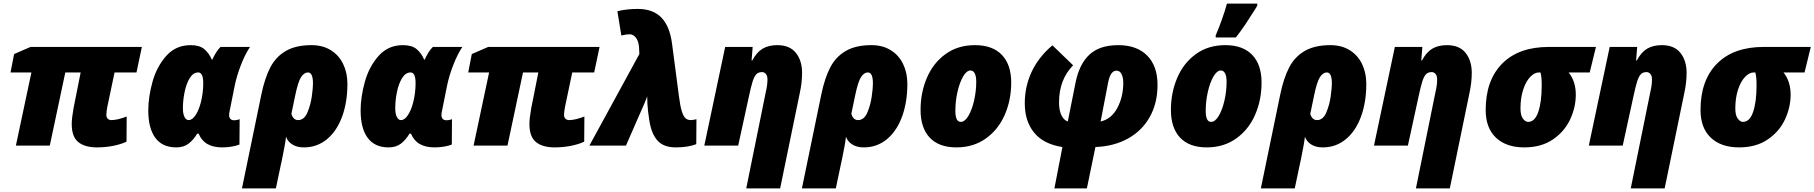

<svg xmlns="http://www.w3.org/2000/svg" viewBox="-20 -816 10168 1076"><path d="M382 -121Q382 -153 392 -209L432 -410H346L259 0H69L156 -410H39L59 -513L151 -553H775L745 -410H622L582 -220Q576 -190 576 -173Q576 -158 584 -150.5Q592 -143 604 -143Q638 -143 690 -163L689 -22Q657 -7 613.5 1.5Q570 10 524 10Q455 10 418.5 -20Q382 -50 382 -121Z M811 -197Q811 -272 834.5 -357Q858 -442 911.5 -502.5Q965 -563 1048 -563Q1098 -563 1124.5 -541Q1151 -519 1167 -482H1170Q1178 -500 1190 -520Q1202 -540 1216 -553H1381Q1353 -511 1329.5 -450Q1306 -389 1295 -334L1272 -219Q1271 -212 1267.5 -196.5Q1264 -181 1264 -172Q1264 -142 1293 -142Q1308 -142 1323 -148L1322 -6Q1305 1 1279.5 5.5Q1254 10 1225 10Q1176 10 1143 -8.5Q1110 -27 1093 -67H1085Q1065 -33 1037.5 -11.5Q1010 10 968 10Q890 10 850.5 -43.5Q811 -97 811 -197ZM1106 -244Q1119 -296 1119 -350Q1119 -410 1091 -410Q1063 -410 1043.5 -378.5Q1024 -347 1014.5 -300Q1005 -253 1005 -210Q1005 -178 1014 -160.5Q1023 -143 1037 -143Q1058 -143 1076.5 -171.5Q1095 -200 1106 -244Z M1445 -288Q1464 -379 1495 -438.5Q1526 -498 1582 -530.5Q1638 -563 1726 -563Q1788 -563 1833.5 -535Q1879 -507 1903 -457.5Q1927 -408 1927 -346Q1927 -244 1897.5 -163Q1868 -82 1812.5 -36Q1757 10 1683 10Q1644 10 1618 -6.5Q1592 -23 1583 -50Q1579 -12 1560 80L1554 107L1526 240H1336ZM1734 -348Q1734 -410 1706 -410Q1684 -410 1667 -383.5Q1650 -357 1634 -279L1613 -178Q1623 -143 1651 -143Q1685 -143 1703 -186Q1721 -229 1727.5 -276.5Q1734 -324 1734 -348Z M2001 -197Q2001 -272 2024.5 -357Q2048 -442 2101.5 -502.5Q2155 -563 2238 -563Q2288 -563 2314.5 -541Q2341 -519 2357 -482H2360Q2368 -500 2380 -520Q2392 -540 2406 -553H2571Q2543 -511 2519.5 -450Q2496 -389 2485 -334L2462 -219Q2461 -212 2457.5 -196.5Q2454 -181 2454 -172Q2454 -142 2483 -142Q2498 -142 2513 -148L2512 -6Q2495 1 2469.5 5.5Q2444 10 2415 10Q2366 10 2333 -8.5Q2300 -27 2283 -67H2275Q2255 -33 2227.5 -11.5Q2200 10 2158 10Q2080 10 2040.5 -43.5Q2001 -97 2001 -197ZM2296 -244Q2309 -296 2309 -350Q2309 -410 2281 -410Q2253 -410 2233.5 -378.5Q2214 -347 2204.5 -300Q2195 -253 2195 -210Q2195 -178 2204 -160.5Q2213 -143 2227 -143Q2248 -143 2266.5 -171.5Q2285 -200 2296 -244Z M2947 -121Q2947 -153 2957 -209L2997 -410H2911L2824 0H2634L2721 -410H2604L2624 -513L2716 -553H3340L3310 -410H3187L3147 -220Q3141 -190 3141 -173Q3141 -158 3149 -150.5Q3157 -143 3169 -143Q3203 -143 3255 -163L3254 -22Q3222 -7 3178.5 1.5Q3135 10 3089 10Q3020 10 2983.5 -20Q2947 -50 2947 -121Z M3883 -148 3882 -8Q3835 10 3767 10Q3698 10 3663.5 -29.5Q3629 -69 3618 -147L3612 -191Q3607 -233 3607 -277Q3607 -273 3590 -233Q3573 -193 3568 -183L3488 0H3283L3563 -513L3562 -538Q3561 -581 3545.5 -602.5Q3530 -624 3508 -624Q3492 -624 3462 -617L3440 -753Q3491 -766 3554 -766Q3639 -766 3686 -718Q3733 -670 3746 -573L3785 -276Q3792 -221 3801 -192.5Q3810 -164 3821.5 -153.5Q3833 -143 3852 -143Q3863 -143 3883 -148Z M4272 -302Q4281 -338 4281 -372Q4281 -391 4272 -401.5Q4263 -412 4251 -412Q4230 -412 4218.5 -400Q4207 -388 4198 -360Q4189 -332 4176 -271L4117 0H3927L4044 -553H4198L4192 -477H4196Q4220 -523 4253.5 -543Q4287 -563 4336 -563Q4406 -563 4440.5 -519.5Q4475 -476 4475 -408Q4475 -353 4462 -294L4352 240H4162Z M4583 -288Q4602 -379 4633 -438.5Q4664 -498 4720 -530.5Q4776 -563 4864 -563Q4926 -563 4971.5 -535Q5017 -507 5041 -457.5Q5065 -408 5065 -346Q5065 -244 5035.5 -163Q5006 -82 4950.5 -36Q4895 10 4821 10Q4782 10 4756 -6.5Q4730 -23 4721 -50Q4717 -12 4698 80L4692 107L4664 240H4474ZM4872 -348Q4872 -410 4844 -410Q4822 -410 4805 -383.5Q4788 -357 4772 -279L4751 -178Q4761 -143 4789 -143Q4823 -143 4841 -186Q4859 -229 4865.5 -276.5Q4872 -324 4872 -348Z M5139 -200Q5139 -297 5174.5 -380Q5210 -463 5279 -513Q5348 -563 5444 -563Q5542 -563 5594.5 -508.5Q5647 -454 5647 -353Q5647 -256 5611 -173Q5575 -90 5505 -40Q5435 10 5340 10Q5242 10 5190.5 -44.5Q5139 -99 5139 -200ZM5451 -358Q5451 -389 5442.5 -405Q5434 -421 5419 -421Q5397 -421 5377.5 -387.5Q5358 -354 5346 -301.5Q5334 -249 5334 -195Q5334 -133 5364 -133Q5387 -133 5407 -166.5Q5427 -200 5439 -252.5Q5451 -305 5451 -358Z M5934 8Q5829 -8 5776 -72Q5723 -136 5723 -237Q5723 -332 5762 -414.5Q5801 -497 5878 -562L5994 -450Q5915 -370 5915 -242Q5915 -200 5927.5 -172Q5940 -144 5964 -135L6008 -355Q6029 -458 6086 -510.5Q6143 -563 6247 -563Q6351 -563 6409 -504.5Q6467 -446 6467 -340Q6467 -239 6424 -161.5Q6381 -84 6302 -40Q6223 4 6119 8L6071 240H5889ZM6275 -352Q6275 -381 6265.5 -400.5Q6256 -420 6237 -420Q6203 -420 6190 -353L6148 -135Q6209 -149 6242 -211.5Q6275 -274 6275 -352Z M6542 -200Q6542 -297 6577.5 -380Q6613 -463 6682 -513Q6751 -563 6847 -563Q6945 -563 6997.5 -508.5Q7050 -454 7050 -353Q7050 -256 7014 -173Q6978 -90 6908 -40Q6838 10 6743 10Q6645 10 6593.5 -44.5Q6542 -99 6542 -200ZM6854 -358Q6854 -389 6845.5 -405Q6837 -421 6822 -421Q6800 -421 6780.5 -387.5Q6761 -354 6749 -301.5Q6737 -249 6737 -195Q6737 -133 6767 -133Q6790 -133 6810 -166.5Q6830 -200 6842 -252.5Q6854 -305 6854 -358ZM6793 -618Q6809 -654 6827.5 -706Q6846 -758 6856 -796H7026V-784L7010 -758Q6987 -721 6961 -682Q6935 -643 6906 -606H6793Z M7155 -288Q7174 -379 7205 -438.5Q7236 -498 7292 -530.5Q7348 -563 7436 -563Q7498 -563 7543.5 -535Q7589 -507 7613 -457.5Q7637 -408 7637 -346Q7637 -244 7607.5 -163Q7578 -82 7522.5 -36Q7467 10 7393 10Q7354 10 7328 -6.5Q7302 -23 7293 -50Q7289 -12 7270 80L7264 107L7236 240H7046ZM7444 -348Q7444 -410 7416 -410Q7394 -410 7377 -383.5Q7360 -357 7344 -279L7323 -178Q7333 -143 7361 -143Q7395 -143 7413 -186Q7431 -229 7437.5 -276.5Q7444 -324 7444 -348Z M8025 -302Q8034 -338 8034 -372Q8034 -391 8025 -401.5Q8016 -412 8004 -412Q7983 -412 7971.5 -400Q7960 -388 7951 -360Q7942 -332 7929 -271L7870 0H7680L7797 -553H7951L7945 -477H7949Q7973 -523 8006.5 -543Q8040 -563 8089 -563Q8159 -563 8193.5 -519.5Q8228 -476 8228 -408Q8228 -353 8215 -294L8105 240H7915Z M8306 -200Q8306 -366 8398.5 -459.5Q8491 -553 8660 -553H8924L8889 -410H8771Q8811 -360 8811 -286Q8811 -214 8779 -146Q8747 -78 8682 -34Q8617 10 8522 10Q8421 10 8363.5 -44.5Q8306 -99 8306 -200ZM8620 -338Q8620 -388 8613 -410H8605Q8579 -410 8555 -384.5Q8531 -359 8516 -313Q8501 -267 8501 -208Q8501 -170 8514.5 -151.5Q8528 -133 8544 -133Q8582 -133 8601 -189.5Q8620 -246 8620 -338Z M9229 -302Q9238 -338 9238 -372Q9238 -391 9229 -401.5Q9220 -412 9208 -412Q9187 -412 9175.5 -400Q9164 -388 9155 -360Q9146 -332 9133 -271L9074 0H8884L9001 -553H9155L9149 -477H9153Q9177 -523 9210.5 -543Q9244 -563 9293 -563Q9363 -563 9397.5 -519.5Q9432 -476 9432 -408Q9432 -353 9419 -294L9309 240H9119Z M9510 -200Q9510 -366 9602.5 -459.5Q9695 -553 9864 -553H10128L10093 -410H9975Q10015 -360 10015 -286Q10015 -214 9983 -146Q9951 -78 9886 -34Q9821 10 9726 10Q9625 10 9567.5 -44.5Q9510 -99 9510 -200ZM9824 -338Q9824 -388 9817 -410H9809Q9783 -410 9759 -384.5Q9735 -359 9720 -313Q9705 -267 9705 -208Q9705 -170 9718.5 -151.5Q9732 -133 9748 -133Q9786 -133 9805 -189.5Q9824 -246 9824 -338Z"/></svg>

Font: Noto Sans Display Black
Style: Italic
Weight: 900
Italic angle: -12°
Designer: Monotype Design team
Foundry: Monotype Imaging Inc.
Version: Version 1.000